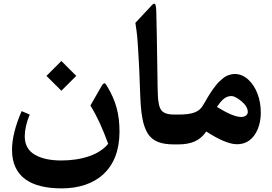

<svg xmlns="http://www.w3.org/2000/svg" viewBox="-20 -786 1480 1045"><path d="M232.9 -373 314 -292 395 -373 314 -454.1ZM315.4 239.3C502 239.3 630.4 136.2 630.4 -68.8C630.4 -165 611.3 -236.8 562 -318.4C556.2 -328.1 551.8 -333 548.3 -333C543.9 -333 537.6 -326.2 529.8 -312.5L472.2 -211.9C506.8 -155.8 539.1 -85.9 568.8 -3.4C544.9 25.9 510.7 48.3 465.8 64C420.9 79.6 370.1 87.4 313.5 87.4C252.9 87.4 204.6 76.7 168.9 55.7C132.8 34.2 114.7 1 114.7 -44.4C114.7 -78.6 123.5 -118.2 141.6 -162.6L97.7 -181.2C63 -101.1 45.4 -30.8 45.4 29.3C45.4 176.3 147.9 239.3 315.4 239.3Z M837.4 -342.8C834.5 -548.3 832 -675.8 830.6 -724.1C828.6 -774.9 821.3 -776.4 795.4 -745.6L716.8 -661.6C719.2 -647.5 721.2 -633.3 723.1 -618.2C725.1 -603 727.1 -585 728.5 -564.9C730 -544.4 731 -527.8 731.9 -514.6C732.9 -501.5 733.9 -481.4 735.4 -454.1C736.8 -426.8 737.8 -408.2 738.3 -397.9C738.8 -387.7 739.3 -365.2 740.7 -331.5C742.2 -297.9 742.7 -276.4 743.2 -268.1C744.6 -231 746.6 -199.7 750 -173.8C756.3 -122.6 769 -79.6 789.1 -52.2C816.4 -15.6 858.9 0 928.7 0H939C950.7 0 953.6 -15.1 953.6 -55.7V-106C953.6 -147.5 951.2 -162.6 939 -162.6H928.7C891.1 -162.6 868.7 -170.4 856.4 -188.5C851.1 -196.3 846.7 -207.5 844.2 -222.2C841.3 -236.3 839.8 -250.5 839.4 -263.7C838.9 -276.9 837.9 -298.3 837.4 -328.1V-342.8Z M934.1 -162.6C914.6 -162.6 912.1 -149.4 912.1 -106.9V-55.2C912.1 -13.7 914.6 0 934.1 0H948.2C1020.5 0 1068.8 -20 1102.5 -70.3C1174.3 -23.9 1230 -1 1269.5 -1C1310.1 -1 1341.8 -17.6 1364.7 -50.3C1387.7 -83 1399.4 -124.5 1399.4 -174.8C1399.4 -210 1393.6 -243.7 1381.8 -275.4C1369.6 -307.1 1353 -333 1331.1 -353C1309.1 -373 1284.7 -383.3 1257.8 -383.3C1242.2 -383.3 1226.1 -378.4 1212.9 -372.6C1206.5 -369.1 1199.7 -364.7 1192.4 -358.9C1178.2 -346.7 1168.9 -339.4 1155.8 -322.3C1142.1 -305.2 1136.7 -297.9 1124 -278.3C1117.7 -268.1 1112.8 -260.7 1109.9 -255.4C1106.9 -250 1102.5 -242.7 1096.7 -232.4C1090.3 -222.2 1086.4 -214.8 1084 -211.4C1062.5 -174.3 1022.5 -162.6 952.1 -162.6ZM1292.5 -149.4C1263.7 -149.4 1219.7 -167.5 1160.6 -204.1C1184.6 -239.7 1206.5 -263.2 1239.3 -263.2C1253.4 -263.2 1272 -253.4 1294.9 -234.4C1317.4 -215.3 1328.6 -195.8 1328.6 -176.3C1328.6 -159.2 1312 -149.4 1292.5 -149.4Z"/></svg>

Font: Parastoo
Style: Bold
Weight: 700
Foundry: Saber Rastikerdar (saber.rastikerdar@gmail.com)
Version: Version 2.0.1